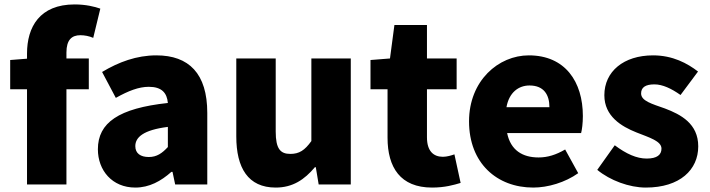

<svg xmlns="http://www.w3.org/2000/svg" viewBox="-20 -833 3204 867"><path d="M102 0H280V-430H381V-569H280V-596C280 -653 304 -674 343 -674C362 -674 383 -670 401 -662L433 -794C408 -803 367 -813 317 -813C159 -813 102 -711 102 -591V-568L26 -562V-430H102Z M591 14C654 14 707 -15 754 -57H759L771 0H916V-323C916 -501 833 -583 686 -583C597 -583 516 -553 441 -508L503 -391C560 -423 607 -441 652 -441C710 -441 734 -414 738 -368C516 -344 422 -279 422 -159C422 -64 486 14 591 14ZM652 -124C615 -124 591 -140 591 -173C591 -213 627 -246 738 -260V-169C712 -141 688 -124 652 -124Z M1225 14C1302 14 1355 -22 1402 -78H1406L1419 0H1564V-569H1386V-196C1356 -154 1331 -138 1291 -138C1246 -138 1225 -161 1225 -239V-569H1047V-217C1047 -75 1100 14 1225 14Z M1931 14C1989 14 2030 2 2060 -7L2032 -136C2018 -131 1998 -125 1980 -125C1938 -125 1908 -150 1908 -213V-430H2042V-569H1908V-720H1761L1741 -569L1653 -562V-430H1730V-211C1730 -77 1788 14 1931 14Z M2388 14C2454 14 2532 -9 2591 -51L2532 -158C2491 -134 2453 -122 2412 -122C2340 -122 2286 -154 2270 -232H2604C2608 -246 2612 -277 2612 -309C2612 -464 2532 -583 2368 -583C2231 -583 2098 -469 2098 -285C2098 -96 2224 14 2388 14ZM2267 -349C2279 -416 2322 -447 2371 -447C2436 -447 2461 -405 2461 -349Z M2896 14C3051 14 3133 -67 3133 -172C3133 -275 3054 -316 2983 -343C2924 -364 2875 -377 2875 -411C2875 -438 2894 -452 2935 -452C2972 -452 3012 -433 3053 -404L3132 -510C3084 -547 3018 -583 2929 -583C2796 -583 2709 -510 2709 -403C2709 -308 2786 -262 2854 -235C2912 -212 2967 -196 2967 -162C2967 -134 2947 -117 2900 -117C2855 -117 2808 -138 2756 -177L2677 -66C2735 -18 2822 14 2896 14Z"/></svg>

Font: Source Han Sans HK Heavy
Style: Regular
Weight: 900
Designer: Ryoko NISHIZUKA 西塚涼子 (kana, bopomofo & ideographs); Paul D. Hunt (Latin, Greek & Cyrillic); Sandoll Communications 산돌커뮤니
Foundry: Adobe
Version: Version 2.000;hotconv 1.0.107;makeotfexe 2.5.65593